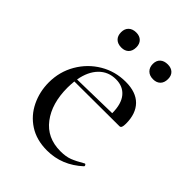

<svg xmlns="http://www.w3.org/2000/svg" viewBox="-171 -648 749 749"><g transform="rotate(45 203.5 -274.0)"><path d="M360 -57Q363 -57 365 -53Q367 -49 365 -47Q301 12 219 12Q161 12 120 -14.5Q79 -41 57.5 -85.5Q36 -130 36 -181Q36 -240 64.5 -289Q93 -338 141 -366.5Q189 -395 247 -395Q304 -395 333.5 -365Q363 -335 363 -280Q363 -267 360.5 -261Q358 -255 352 -255L104 -254Q102 -232 102 -218Q102 -131 143 -77Q184 -23 258 -23Q288 -23 308.5 -31Q329 -39 358 -56ZM106 -267 296 -271Q296 -322 274 -348.5Q252 -375 213 -375Q171 -375 143 -346.5Q115 -318 106 -267ZM97 -519Q97 -538 108.5 -549Q120 -560 140 -560Q159 -560 170 -549Q181 -538 181 -519Q181 -499 170 -488Q159 -477 140 -477Q120 -477 108.5 -488Q97 -499 97 -519ZM272 -519Q272 -538 283.5 -548.5Q295 -559 315 -559Q334 -559 345 -548.5Q356 -538 356 -519Q356 -499 345 -488Q334 -477 315 -477Q295 -477 283.5 -488.5Q272 -500 272 -519Z"/></g></svg>

Font: Cormorant Garamond
Style: Regular
Weight: 400
Designer: Christian Thalmann (Catharsis Fonts)
Version: Version 3.000